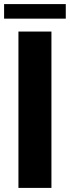

<svg xmlns="http://www.w3.org/2000/svg" viewBox="-26 -917 341 937"><path d="M225 0H64V-763H225ZM295 -826H-6V-897H295Z"/></svg>

Font: Open Sauce One ExtraBold
Style: Regular
Weight: 800
Designer: Alfredo Marco Pradil
Foundry: Creative Sauce Fz LLC
Version: Version 1.477